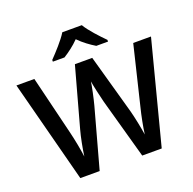

<svg xmlns="http://www.w3.org/2000/svg" viewBox="-158 -1099 1265 1259"><g transform="rotate(-20 475.0 -469.5)"><path d="M543 -939H407C380 -894 320 -829 283 -791V-779H364C399 -801 439 -830 474 -866C509 -830 551 -800 586 -779H668V-791C631 -828 569 -894 543 -939ZM944 -714H820L721 -304C707 -249 692 -173 686 -124C679 -171 663 -251 650 -299L534 -714H413L299 -300C286 -254 271 -175 264 -124C258 -173 243 -250 230 -303L130 -714H5L191 0H326L440 -415C452 -460 470 -544 473 -572C477 -544 496 -459 507 -417L623 0H759Z"/></g></svg>

Font: Noto Sans Kayah Li SemiBold
Style: Regular
Weight: 600
Designer: Monotype Design Team, Sérgio Martins
Foundry: Monotype Imaging Inc.
Version: Version 2.002